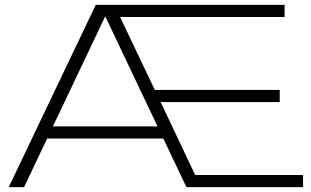

<svg xmlns="http://www.w3.org/2000/svg" viewBox="-20 -770 1281 790"><path d="M641 -350 783 -50H1227V0H747L393 -745H433L79 0H16L374 -750H1151V-700H474L617 -400H1131V-350ZM143 -200V-250H665V-200Z"/></svg>

Font: Unbounded ExtraLight
Style: Regular
Weight: 250
Designer: Luke Prowse, Jean-Baptiste Morizot, Fátima Lázaro, Florian Runge
Foundry: NaN
Version: Version 1.701;gftools[0.9.28.dev5+ged2979d]